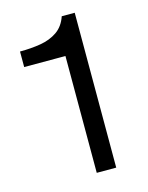

<svg xmlns="http://www.w3.org/2000/svg" viewBox="-104 -734 615 800"><g transform="rotate(-15 203.5 -334.0)"><path d="M213 0V-504H35V-571Q83 -571 124.5 -578Q166 -585 196.5 -606Q227 -627 241 -668H297V0Z"/></g></svg>

Font: Atkinson Hyperlegible Next
Style: Regular
Weight: 400
Designer: Elliott Scott, Megan Eiswerth, Linus Boman, Theodore Petrosky, Letters from Sweden
Foundry: Applied Design Works, Letters from Sweden
Version: Version 2.001